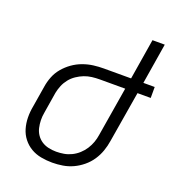

<svg xmlns="http://www.w3.org/2000/svg" viewBox="-135 -841 869 955"><g transform="rotate(20 300.0 -363.5)"><path d="M248 8Q218 8 188.5 2.5Q159 -3 134.5 -17.5Q110 -32 92.5 -54.5Q75 -77 67 -104.5Q59 -132 58.5 -162Q58 -192 64 -223L82 -333Q86 -360 96.5 -387Q107 -414 126 -436.5Q145 -459 169 -476Q193 -493 220.5 -503Q248 -513 275.5 -516.5Q303 -520 330 -520H474L509 -735H574L539 -520H599V-462H529L484 -192Q480 -165 470.5 -138Q461 -111 445 -87Q429 -63 406 -44Q383 -25 357 -13Q331 -1 303 3.5Q275 8 248 8ZM248 -50Q268 -50 288.5 -53.5Q309 -57 328.5 -66.5Q348 -76 364.5 -91Q381 -106 392.5 -124Q404 -142 411 -161.5Q418 -181 421 -202L464 -462H330Q309 -462 288.5 -459.5Q268 -457 248.5 -449.5Q229 -442 210.5 -429.5Q192 -417 178.5 -400Q165 -383 157 -363.5Q149 -344 145 -324L127 -213Q123 -192 123.5 -171.5Q124 -151 128.5 -131.5Q133 -112 144 -96Q155 -80 171 -69.5Q187 -59 207 -54.5Q227 -50 248 -50Z"/></g></svg>

Font: Iosevka Light Extended Oblique
Style: Regular
Weight: 300
Width: 7
Italic angle: -9°
Monospace: yes
Designer: Belleve Invis
Foundry: Belleve Invis
Version: Version 32.5.0; ttfautohint (v1.8.4)